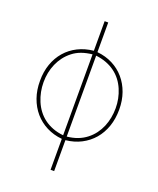

<svg xmlns="http://www.w3.org/2000/svg" viewBox="-169 -840 944 1145"><g transform="rotate(20 303.5 -267.5)"><path d="M293.3 -550.8V-738.6H316.1V-550.4Q370 -545.1 414.1 -522.5Q458.1 -500 489.5 -463.4Q521 -426.8 538.2 -378.4Q555.4 -329.9 555.4 -272.7Q555.4 -214.1 538.4 -165.1Q521.3 -116.1 489.9 -79.5Q458.5 -43 414.4 -20.2Q370.4 2.5 316.1 8.2V204.5H293.3V8.2Q239.7 3.2 195.1 -19.5Q150.6 -42.3 118.8 -79.2Q87 -116.1 69.6 -165.5Q52.2 -214.8 52.6 -272.7Q52.2 -330.6 69.4 -379.3Q86.6 -427.9 118.3 -464.3Q149.9 -500.7 194.4 -523.1Q239 -545.5 293.3 -550.8ZM75.3 -272.7Q75.3 -210.6 98.7 -154.5Q110.4 -126.4 128.4 -102.5Q146.3 -78.5 170.6 -60.2Q195 -41.9 225.5 -30.2Q256 -18.5 293.3 -14.6V-528.1Q255.7 -524.1 225.5 -513.3Q195.3 -502.5 170.8 -483.3Q146.7 -464.5 128.7 -440.9Q110.8 -417.3 98.9 -390.1Q87 -362.9 81.1 -333.3Q75.3 -303.6 75.3 -272.7ZM316.1 -14.6Q353.7 -18.5 383.9 -30Q414.1 -41.5 438.6 -60.7Q462.7 -79.5 480.5 -103.3Q498.2 -127.1 509.8 -154.5Q521.3 -181.8 527 -211.8Q532.7 -241.8 532.7 -272.7Q532.7 -334.2 509.2 -389.6Q497.5 -417.3 479.8 -440.7Q462 -464.1 437.9 -482.2Q413.7 -500.4 383.3 -512.1Q353 -523.8 316.1 -528.1Z"/></g></svg>

Font: Inter P Thin
Style: Regular
Weight: 100
Designer: Rasmus Andersson
Foundry: rsms
Version: Version 3.018;git-588b23468